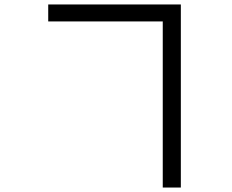

<svg xmlns="http://www.w3.org/2000/svg" viewBox="-20 -790 1040 860"><path d="M196 -694H709V50H790V-770H196Z"/></svg>

Font: Noto Sans Mono CJK HK
Style: Regular
Weight: 400
Designer: Ryoko NISHIZUKA 西塚涼子 (kana, bopomofo & ideographs); Paul D. Hunt (Latin, Greek & Cyrillic); Sandoll Communications 산돌커뮤니
Foundry: Adobe
Version: Version 2.004;hotconv 1.0.118;makeotfexe 2.5.65603